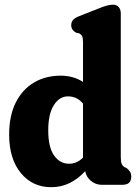

<svg xmlns="http://www.w3.org/2000/svg" viewBox="-20 -768 572 798"><path d="M18 -208.5Q18 -287 45.5 -341.8Q73 -396.5 121.2 -425Q169.5 -453.5 232 -453.5Q285 -453.5 325 -427.5V-592.5Q325 -610.5 321.2 -617.8Q317.5 -625 308.5 -629.5L296.5 -632Q276 -643.5 276 -663Q276 -675.5 283.2 -684.5Q290.5 -693.5 309.5 -701L390.5 -733Q413 -742 425.8 -745.2Q438.5 -748.5 449.5 -748.5Q465.5 -748.5 473.8 -738.2Q482 -728 482 -712V-117Q482 -95 485.8 -86.8Q489.5 -78.5 496 -74L505.5 -70Q515 -62.5 520.2 -54.5Q525.5 -46.5 525.5 -34Q525.5 0 489.5 0H402.5Q377.5 0 358 -16.2Q338.5 -32.5 334 -56.5Q304.5 -24.5 269.5 -7.2Q234.5 10 192.5 10Q115 10 66.5 -49Q18 -108 18 -208.5ZM180.5 -226.5Q180.5 -156 204.8 -121.8Q229 -87.5 267 -87.5Q300 -87.5 325 -113V-337.5Q311.5 -353.5 296 -360.5Q280.5 -367.5 262.5 -367.5Q227 -367.5 203.8 -331Q180.5 -294.5 180.5 -226.5Z"/></svg>

Font: Fraunces 144pt SuperSoft
Style: Bold
Weight: 700
Version: Version 1.000;[b76b70a41]